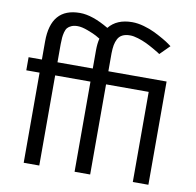

<svg xmlns="http://www.w3.org/2000/svg" viewBox="-88 -916 1028 1007"><g transform="rotate(10 425.5 -412.5)"><path d="M457 -646V-549.8H767.1V0H684.1V-480H457V0H374V-480H186V0H103V-480H32.2V-549.8H103V-646Q103 -825.2 257.8 -825.2Q323.7 -825.2 412.1 -772.9Q454.1 -825.2 536.1 -825.2Q565.4 -825.2 598.6 -815.9Q631.8 -806.6 658.4 -793.5Q685.1 -780.3 707.5 -767.3Q730 -754.4 742.2 -745.1L754.9 -735.8L704.1 -685.1Q700.2 -688 692.9 -692.6Q685.5 -697.3 664.6 -709.2Q643.6 -721.2 624 -730.5Q604.5 -739.7 580.1 -747.3Q555.7 -754.9 537.1 -754.9Q512.7 -754.9 496.6 -746.8Q480.5 -738.8 472.2 -722.9Q463.9 -707 460.7 -689.2Q457.5 -671.4 457 -646ZM186 -646V-549.8H374V-646Q374 -682.1 380.9 -710Q373 -714.8 359.6 -722.4Q346.2 -730 313.5 -742.4Q280.8 -754.9 257.8 -754.9Q238.3 -754.9 224.9 -749Q211.4 -743.2 204.1 -734.6Q196.8 -726.1 192.6 -710.2Q188.5 -694.3 187.5 -681.2Q186.5 -668 186 -646Z"/></g></svg>

Font: Junction Regular
Style: Regular
Weight: 500
Designer: Caroline Hadilaksono
Foundry: Caroline Hadilaksono
Version: Version 1.056